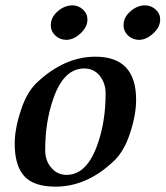

<svg xmlns="http://www.w3.org/2000/svg" viewBox="-20 -681 619 718"><path d="M500 -532Q476 -532 459 -548Q442 -564 442 -586Q442 -616 467 -638Q493 -661 522 -661Q545 -661 562 -645.5Q579 -630 579 -608Q579 -580 553 -556Q527 -532 500 -532ZM228 -532Q204 -532 187 -548Q170 -564 170 -586Q170 -616 195 -638Q221 -661 251 -661Q273 -661 290 -645.5Q307 -630 307 -608Q307 -580 281 -556Q255 -532 228 -532ZM489 -308Q489 -251 466 -182Q444 -115 406 -79Q305 17 188 17Q106 17 70.5 -22.5Q35 -62 35 -144Q35 -200 59 -271Q81 -338 119 -373Q221 -469 337 -469Q489 -469 489 -308ZM375 -332Q375 -370 353 -397.5Q331 -425 295 -425Q218 -425 179 -311Q149 -225 149 -120Q149 -81 170 -56Q193 -27 229 -27Q305 -27 345 -142Q375 -227 375 -332Z"/></svg>

Font: GFS Didot
Style: Bold Italic
Weight: 700
Italic angle: -12°
Designer: Designed by Takis Katsoulidis and George D. Matthiopoulos.
Foundry: Designed by Takis Katsoulidis and George D. Matthiopoulos.
Version: Version 1.0